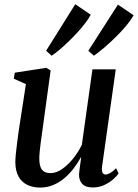

<svg xmlns="http://www.w3.org/2000/svg" viewBox="-20 -858 638 889"><path d="M165 10.5Q132.5 10.5 106.8 -1.8Q81 -14 66.2 -40Q51.5 -66 51 -106.5Q51 -122 53.2 -144.5Q55.5 -167 58.8 -192.5Q62 -218 65.2 -242Q68.5 -266 71.5 -284L100 -468.5L44 -493.5L48.5 -521.5L194.5 -544L214.5 -532L180.5 -284.5Q178 -265 174.8 -242.5Q171.5 -220 168.5 -197.8Q165.5 -175.5 163.8 -156.5Q162 -137.5 162 -124.5Q162 -99.5 167.8 -84.5Q173.5 -69.5 185.2 -63Q197 -56.5 214.5 -56.5Q240 -56.5 266.8 -74.8Q293.5 -93 317.8 -122.8Q342 -152.5 359 -187.5L408 -537H516L452.5 -86.5Q450 -68.5 454.5 -59.2Q459 -50 468.5 -50Q478 -50 490 -56.8Q502 -63.5 517.5 -79L529 -55.5Q522 -44 504.8 -28.5Q487.5 -13 463.2 -1.5Q439 10 409.5 10Q375.5 10 360.5 -7Q345.5 -24 346 -49.5Q346 -53 347 -62Q348 -71 349.5 -83Q351 -95 352.8 -107.2Q354.5 -119.5 356 -129L354.5 -129.5Q339.5 -102.5 320.2 -77.2Q301 -52 277.2 -32.2Q253.5 -12.5 225.5 -1Q197.5 10.5 165 10.5ZM219 -600 193.5 -623 328.5 -838.5 400 -790Q391.5 -773 375.8 -752.2Q360 -731.5 340 -709.5Q320 -687.5 298.5 -666.8Q277 -646 256.5 -628.5Q236 -611 219 -600ZM414.5 -600 389 -623 526 -836.5 598.5 -787.5Q587 -766 564.8 -739.2Q542.5 -712.5 515.2 -685.8Q488 -659 461.2 -636.2Q434.5 -613.5 414.5 -600Z"/></svg>

Font: Merriweather 72pt Medium
Style: Italic
Weight: 500
Italic angle: -7.8°
Version: Version 2.101